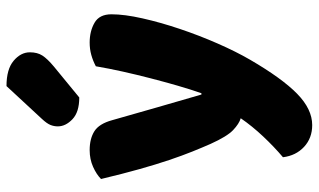

<svg xmlns="http://www.w3.org/2000/svg" viewBox="-215 -577 981 591"><g transform="rotate(-90 275.5 -281.5)"><path d="M128 -124Q117 -149 104.5 -180Q92 -211 78.5 -251Q65 -291 50.5 -342.5Q36 -394 20 -461Q34 -475 57.5 -485.5Q81 -496 109 -496Q144 -496 167 -481.5Q190 -467 201 -427Q221 -357 240.5 -288.5Q260 -220 280 -152H284Q296 -186 307.5 -226Q319 -266 330 -308.5Q341 -351 350.5 -393.5Q360 -436 367 -477Q384 -486 402 -491Q420 -496 440 -496Q475 -496 501 -481Q527 -466 527 -429Q527 -389 514.5 -333.5Q502 -278 482 -218.5Q462 -159 437 -102Q412 -45 387 -2Q330 96 282.5 142.5Q235 189 186 189Q146 189 119 164Q92 139 87 99Q119 72 151 38Q183 4 207 -31Q190 -36 170.5 -54.5Q151 -73 128 -124ZM306 -752Q358 -752 384 -730Q410 -708 410 -680Q410 -657 400 -641.5Q390 -626 366 -606L271 -528Q226 -528 204 -549Q182 -570 182 -594Q182 -606 186.5 -617Q191 -628 205 -643Z"/></g></svg>

Font: Baloo Da 2 ExtraBold
Style: Regular
Weight: 800
Designer: Noopur Datye, Sulekha Rajkumar and Ek Type
Foundry: Ek Type
Version: Version 1.640;hotconv 1.0.111;makeotfexe 2.5.65597; ttfautoh